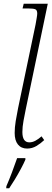

<svg xmlns="http://www.w3.org/2000/svg" viewBox="-20 -780 275 1021"><path d="M124 10Q93 10 75.5 -11.5Q58 -33 58 -73Q58 -102 63.5 -136Q69 -170 76 -204L169 -649Q172 -666 175 -683.5Q178 -701 178 -708Q178 -726 168 -730.5Q158 -735 131 -735H100L106 -760H234L117 -199Q111 -170 105 -137.5Q99 -105 99 -78Q99 -23 136 -23Q152 -23 168 -31.5Q184 -40 201 -55L215 -35Q196 -17 173.5 -3.5Q151 10 124 10ZM14 210Q28 178 43.5 137Q59 96 71 61H115V69Q107 88 91.5 117Q76 146 59 174Q42 202 29 221H13Z"/></svg>

Font: Noto Serif SemiCondensed ExtraLight
Style: Italic
Weight: 200
Width: 4
Italic angle: -12°
Designer: Monotype Design Team
Foundry: Monotype Imaging Inc.
Version: Version 2.013